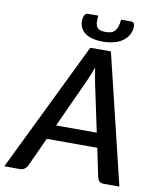

<svg xmlns="http://www.w3.org/2000/svg" viewBox="-130 -975 870 1050"><g transform="rotate(10 305.0 -450.0)"><path d="M432.5 -269 375.5 -538.5Q373 -554 369.2 -574Q365.5 -594 362 -618Q353.5 -594 345 -573.8Q336.5 -553.5 329.5 -537.5L206.5 -269ZM605.5 0H518.5Q503.5 0 495.2 -7.2Q487 -14.5 483.5 -26.5L449.5 -188H169L95 -26.5Q90 -16 79.2 -8Q68.5 0 54.5 0H-33.5L317 -720H431.5ZM383.5 -819.5Q401.5 -819.5 414.2 -823.5Q427 -827.5 435.5 -836.8Q444 -846 449 -861.5Q454 -877 456.5 -900.5H514Q524.5 -900.5 528.8 -890.5Q533 -880.5 532 -869Q529 -844 516.8 -824.5Q504.5 -805 484.5 -791.8Q464.5 -778.5 437.5 -771.8Q410.5 -765 377.5 -765Q345 -765 319.5 -771.8Q294 -778.5 277 -791.8Q260 -805 252.2 -824.5Q244.5 -844 247.5 -869Q248.5 -880.5 254.8 -890.5Q261 -900.5 271.5 -900.5H329.5Q327 -877 328.2 -861.5Q329.5 -846 336 -836.8Q342.5 -827.5 354 -823.5Q365.5 -819.5 383.5 -819.5Z"/></g></svg>

Font: Lato SemiBold
Style: Italic
Weight: 600
Italic angle: -7°
Designer: Lukasz Dziedzic with Adam Twardoch and Botio Nikoltchev
Foundry: tyPoland Lukasz Dziedzic
Version: Version 2.015; 2015-08-06; http://www.latofonts.com/